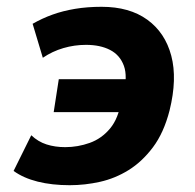

<svg xmlns="http://www.w3.org/2000/svg" viewBox="-20 -534 574 565"><path d="M185 11Q133 11 91 0.5Q49 -10 20 -31L72 -136Q92 -117 117 -109Q142 -101 172 -101Q209 -101 244 -113.5Q279 -126 304 -156Q329 -186 337 -239L335 -204H138L153 -301H355L343 -258Q356 -309 344.5 -340.5Q333 -372 304 -387Q275 -402 233 -402Q199 -402 166.5 -392.5Q134 -383 106 -364L76 -464Q104 -480 134.5 -491Q165 -502 201 -508Q237 -514 279 -514Q361 -514 413.5 -476Q466 -438 484 -370Q502 -302 479 -209Q462 -143 430 -100.5Q398 -58 358.5 -33.5Q319 -9 274.5 1Q230 11 185 11Z"/></svg>

Font: Nunito Sans 7pt Condensed ExtraBold
Style: Italic
Weight: 800
Width: 3
Italic angle: -9°
Designer: Vernon Adams
Foundry: Vernon Adams
Version: Version 3.101;gftools[0.9.27]